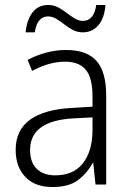

<svg xmlns="http://www.w3.org/2000/svg" viewBox="-20 -742 523 772"><path d="M246 -541Q329 -541 368 -497Q407 -453 407 -358V0H364L355 -87H353Q329 -44 292.5 -17Q256 10 191 10Q120 10 81.5 -31Q43 -72 43 -139Q43 -219 100.5 -260.5Q158 -302 268 -308L352 -313V-352Q352 -430 324.5 -462Q297 -494 242 -494Q209 -494 176 -484.5Q143 -475 109 -457L91 -501Q124 -519 164 -530Q204 -541 246 -541ZM274 -266Q101 -256 101 -139Q101 -89 128 -63Q155 -37 202 -37Q275 -37 313 -85Q351 -133 352 -217V-270ZM83 -612Q88 -663 111 -692.5Q134 -722 174 -722Q196 -722 214.5 -712Q233 -702 249 -689.5Q265 -677 281 -667.5Q297 -658 314 -658Q334 -658 348 -673Q362 -688 367 -722H404Q400 -669 375.5 -640.5Q351 -612 313 -612Q291 -612 273 -621.5Q255 -631 238.5 -644Q222 -657 206 -666.5Q190 -676 173 -676Q153 -676 139 -661Q125 -646 120 -612Z"/></svg>

Font: Noto Sans Khmer UI SemiCondensed Light
Style: Regular
Weight: 300
Width: 4
Designer: Danh Hong and the Monotype Design Team
Foundry: Monotype Imaging Inc.
Version: Version 2.002; ttfautohint (v1.8.4.7-5d5b)